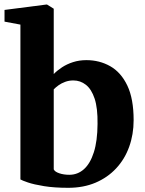

<svg xmlns="http://www.w3.org/2000/svg" viewBox="-20 -840 658 870"><path d="M0.5 -742V-795L190.5 -819.5H193L223.5 -800.5V-504.5Q239 -520.5 261 -535Q283 -549.5 311 -558.5Q339 -567.5 371.5 -567.5Q431 -567.5 479.8 -539.8Q528.5 -512 557 -452.2Q585.5 -392.5 585.5 -295.5Q585.5 -230.5 565.2 -174.5Q545 -118.5 506.2 -77Q467.5 -35.5 412.8 -12.2Q358 11 289.5 11Q226 11 179.8 3.5Q133.5 -4 106.5 -13.2Q79.5 -22.5 72.5 -27V-728.5ZM312.5 -475.5Q292.5 -475.5 275.5 -469.2Q258.5 -463 245.2 -453.5Q232 -444 223.5 -435V-72.5Q228.5 -61.5 248.8 -54.8Q269 -48 294 -48Q332 -48 360.5 -73.5Q389 -99 405.2 -150Q421.5 -201 422 -278.5Q423 -350 408.8 -393Q394.5 -436 369.2 -455.8Q344 -475.5 312.5 -475.5Z"/></svg>

Font: Merriweather 24pt ExtraBold
Style: Regular
Weight: 800
Version: Version 2.100